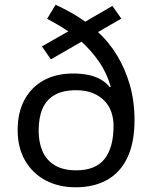

<svg xmlns="http://www.w3.org/2000/svg" viewBox="-20 -785 645 815"><path d="M216 -765Q248 -750 280.5 -732Q313 -714 342 -693L457 -760L495 -706L396 -649Q442 -607 476.5 -550.5Q511 -494 531 -425Q551 -356 551 -275Q551 -180 521 -116.5Q491 -53 435 -21.5Q379 10 301 10Q229 10 173.5 -19.5Q118 -49 86.5 -103.5Q55 -158 55 -233Q55 -308 84 -361.5Q113 -415 165.5 -444Q218 -473 290 -473Q325 -473 354.5 -467Q384 -461 407 -448Q430 -435 446 -415L450 -417Q434 -474 401 -522Q368 -570 326 -608L196 -533L158 -588L270 -652Q249 -666 226 -679.5Q203 -693 180 -705ZM303 -402Q247 -402 212 -382Q177 -362 160.5 -324Q144 -286 144 -230Q144 -181 160.5 -143Q177 -105 212.5 -83.5Q248 -62 303 -62Q386 -62 424 -110.5Q462 -159 462 -251Q462 -282 452.5 -309.5Q443 -337 423 -357.5Q403 -378 373.5 -390Q344 -402 303 -402Z"/></svg>

Font: Noto Sans Thai
Style: Regular
Weight: 400
Designer: Monotype Design Team
Foundry: Monotype Imaging Inc.
Version: Version 2.001